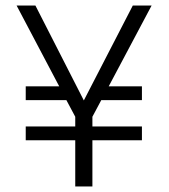

<svg xmlns="http://www.w3.org/2000/svg" viewBox="-20 -674 612 694"><path d="M493 -167H314V0H252V-167H73V-217H252V-252L220 -312H73V-362H194L40 -654H108L283 -311L460 -654H528L373 -362H493V-312H346L314 -252V-217H493Z"/></svg>

Font: Hind Colombo Light
Style: Regular
Weight: 300
Designer: Jyotish Sonowal, Aditi Pimprikar
Foundry: Indian Type Foundry
Version: Version 1.000;PS 1.0;hotconv 1.0.86;makeotf.lib2.5.63406; tt